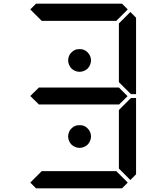

<svg xmlns="http://www.w3.org/2000/svg" viewBox="-20 -1020 856 1040"><path d="M354 -717Q358 -728 367 -736Q376 -745 387 -750Q396 -754 411 -754Q426 -754 435 -750Q446 -745 455 -736Q463 -728 468 -717Q473 -705 473 -693Q473 -681 468 -669Q463 -657 455 -649Q447 -641 435 -636Q423 -631 411 -631Q399 -631 387 -636Q375 -641 367 -649Q359 -657 354 -669Q349 -681 349 -693Q349 -705 354 -717ZM354 -305Q358 -316 367 -324Q376 -334 387 -338Q396 -342 411 -342Q426 -342 435 -338Q446 -334 455 -324Q463 -316 468 -305Q473 -293 473 -281Q473 -269 468 -257Q463 -245 455 -237Q447 -229 435 -224Q423 -219 411 -219Q399 -219 387 -224Q375 -229 367 -237Q359 -245 354 -257Q349 -269 349 -281Q349 -293 354 -305ZM672 -31 641 0H175L144 -31L206 -93H610ZM671 -499 624 -453V-454H192V-453L144 -500L192 -547V-546H624ZM144 -969 175 -1000H641L672 -969L610 -907H206ZM686 -955 717 -924V-510H690L685 -514L624 -575V-893ZM685 -485 690 -489H717V-76L686 -45L624 -107V-424Z"/></svg>

Font: seg115
Style: Regular
Weight: 400
Designer: Keshikan(Twitter:@keshinomi_88pro)
Version: seg115 Version 0.46